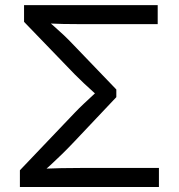

<svg xmlns="http://www.w3.org/2000/svg" viewBox="-20 -748 715 768"><path d="M59.6 0V-66.9L278.8 -296.9Q296.9 -315.9 315.7 -333.5Q334.5 -351.1 350.8 -366.2Q367.2 -381.3 379.4 -392.6V-356.4Q367.2 -368.2 350.8 -382.6Q334.5 -397 316.2 -414.3Q297.9 -431.6 278.8 -450.7L76.2 -660.6V-727.5H610.8V-651.4H307.6Q267.1 -651.4 233.6 -652.1Q200.2 -652.8 170.4 -654.3L165 -669.9Q180.2 -656.7 197.3 -641.8Q214.4 -627 233.9 -608.6Q253.4 -590.3 276.4 -565.9L445.3 -390.1V-359.4L276.4 -180.7Q250.5 -153.3 227.5 -130.9Q204.6 -108.4 184.6 -90.1Q164.6 -71.8 148.4 -57.6L153.8 -73.2Q188 -74.7 224.9 -75.4Q261.7 -76.2 307.6 -76.2H615.7V0Z"/></svg>

Font: V-Inter
Style: Regular-375
Weight: 375
Designer: Rasmus Andersson
Foundry: rsms
Version: Version 4.000;git-4146feb